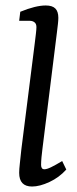

<svg xmlns="http://www.w3.org/2000/svg" viewBox="-20 -674 280 701"><path d="M97 7Q50 7 50 -43Q50 -56 52.5 -77.5Q55 -99 58 -129L107 -517Q109 -533 111 -550Q113 -567 113 -575Q113 -587 106 -592.5Q99 -598 89 -598H50L54 -631Q110 -654 147 -654Q171 -654 182 -643Q193 -632 193 -609Q193 -600 191.5 -586.5Q190 -573 188 -557L135 -131Q133 -117 131.5 -100Q130 -83 130 -72Q130 -56 142 -56Q151 -56 166.5 -63.5Q182 -71 207 -86L222 -55Q196 -26 160.5 -9.5Q125 7 97 7Z"/></svg>

Font: Yrsa
Style: Italic
Weight: 400
Italic angle: -7.10001°
Designer: Anna Giedrys (Yrsa+Rasa design), David Brezina (Yrsa art-direction, Rasa art-direction, design)
Foundry: Rosetta Type Foundry
Version: Version 2.004